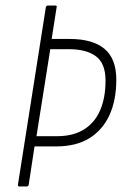

<svg xmlns="http://www.w3.org/2000/svg" viewBox="-20 -675 449 695"><path d="M50 0Q44 0 45 -7L146 -649Q148 -655 154 -655H180Q187 -655 185 -649L167 -534H232Q315 -534 358 -498.5Q401 -463 401 -386Q401 -313 376.5 -259Q352 -205 304 -175Q256 -145 183 -145H105L84 -7Q83 0 76 0ZM112 -182H186Q246 -182 285 -207Q324 -232 343 -277Q362 -322 362 -383Q362 -446 327 -471.5Q292 -497 229 -497H162Z"/></svg>

Font: Sofia Sans Condensed ExtraLight
Style: Italic
Weight: 250
Italic angle: -9°
Version: Version 4.100